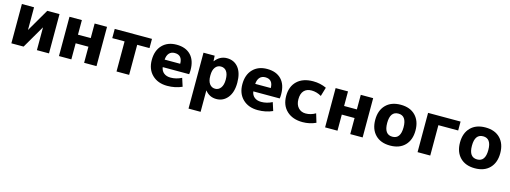

<svg xmlns="http://www.w3.org/2000/svg" viewBox="-11 -1383 6521 2455"><g transform="rotate(15 3249.5 -155.0)"><path d="M227 -520V-221H228L402 -520H564V0H404V-299H402L228 0H66V-520Z M860 -213V0H696V-520H860V-327H1029V-520H1193V0H1029V-213Z M1788 -398H1625V0H1458V-398H1295V-520H1788Z M2013 -306H2219Q2218 -421 2117 -421Q2071 -421 2044 -391.5Q2017 -362 2013 -306ZM2014 -207Q2021 -158 2055.5 -130.5Q2090 -103 2145 -103Q2219 -103 2290 -139L2325 -30Q2236 10 2130 10Q2006 10 1930.5 -63Q1855 -136 1855 -260Q1855 -385 1925 -457.5Q1995 -530 2113 -530Q2234 -530 2301 -460.5Q2368 -391 2368 -262Q2368 -231 2364 -207Z M2834 -260Q2834 -333 2807 -370Q2780 -407 2732 -407Q2686 -407 2658 -369.5Q2630 -332 2630 -265V-255Q2630 -187 2658 -150Q2686 -113 2732 -113Q2777 -113 2805.5 -151.5Q2834 -190 2834 -260ZM2987 -260Q2987 -133 2929 -61.5Q2871 10 2780 10Q2689 10 2632 -62H2630V220H2470V-520H2618L2622 -448H2624Q2687 -530 2780 -530Q2875 -530 2931 -460Q2987 -390 2987 -260Z M3212 -306H3418Q3417 -421 3316 -421Q3270 -421 3243 -391.5Q3216 -362 3212 -306ZM3213 -207Q3220 -158 3254.5 -130.5Q3289 -103 3344 -103Q3418 -103 3489 -139L3524 -30Q3435 10 3329 10Q3205 10 3129.5 -63Q3054 -136 3054 -260Q3054 -385 3124 -457.5Q3194 -530 3312 -530Q3433 -530 3500 -460.5Q3567 -391 3567 -262Q3567 -231 3563 -207Z M4062 -144 4097 -28Q4015 10 3922 10Q3790 10 3712 -62.5Q3634 -135 3634 -260Q3634 -386 3710 -458Q3786 -530 3922 -530Q4015 -530 4097 -492L4062 -374Q3999 -411 3931 -411Q3867 -411 3831.5 -372.5Q3796 -334 3796 -260Q3796 -189 3833.5 -148Q3871 -107 3931 -107Q3999 -107 4062 -144Z M4383 -213V0H4219V-520H4383V-327H4552V-520H4716V0H4552V-213Z M4884 -457.5Q4955 -530 5080 -530Q5205 -530 5275.5 -457.5Q5346 -385 5346 -260Q5346 -135 5275.5 -62.5Q5205 10 5080 10Q4955 10 4884 -62.5Q4813 -135 4813 -260Q4813 -385 4884 -457.5ZM5080 -107Q5188 -107 5188 -260Q5188 -413 5080 -413Q4971 -413 4971 -260Q4971 -107 5080 -107Z M5611 0H5443V-520H5873V-402H5611Z M6006 -457.5Q6077 -530 6202 -530Q6327 -530 6397.5 -457.5Q6468 -385 6468 -260Q6468 -135 6397.5 -62.5Q6327 10 6202 10Q6077 10 6006 -62.5Q5935 -135 5935 -260Q5935 -385 6006 -457.5ZM6202 -107Q6310 -107 6310 -260Q6310 -413 6202 -413Q6093 -413 6093 -260Q6093 -107 6202 -107Z"/></g></svg>

Font: Mplus 1p ExtraBold
Style: Regular
Weight: 800
Version: Version 1.061